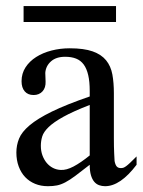

<svg xmlns="http://www.w3.org/2000/svg" viewBox="-20 -624 484 652"><path d="M443.8 -64.5Q388.7 8.3 336.9 8.3Q326.2 8.3 316.7 4.9Q307.1 1.5 300 -6.8Q293 -15.1 288.8 -29.1Q284.7 -43 284.7 -64.5Q255.4 -41.5 236.1 -27.1Q216.8 -12.7 201.9 -4.9Q187 2.9 173.6 5.6Q160.2 8.3 142.6 8.3Q118.7 8.3 99.1 0.2Q79.6 -7.8 65.4 -22.7Q51.3 -37.6 43.5 -58.8Q35.6 -80.1 35.6 -106Q35.6 -130.9 44.7 -153.3Q53.7 -175.8 80.6 -198.5Q107.4 -221.2 156.2 -245.1Q205.1 -269 284.7 -296.4V-314.9Q284.7 -347.2 279.5 -369.1Q274.4 -391.1 264.2 -405Q253.9 -418.9 238.3 -425Q222.7 -431.2 201.2 -431.2Q170.4 -431.2 152.8 -415.3Q135.3 -399.4 133.8 -376.5L134.8 -347.2Q135.7 -326.2 124.3 -313.7Q112.8 -301.3 94.2 -301.3Q74.7 -301.3 64 -313.7Q53.2 -326.2 53.2 -348.1Q53.2 -374.5 66.7 -395.3Q80.1 -416 102.8 -430.4Q125.5 -444.8 155 -452.4Q184.6 -460 216.8 -460Q265.1 -460 294.7 -449.5Q324.2 -439 340.3 -419.2Q356.4 -399.4 361.6 -371.1Q366.7 -342.8 366.7 -307.6V-155.3Q366.7 -124 367.7 -104Q368.7 -84 369.1 -77.1Q371.6 -64 376.5 -58.6Q381.3 -53.2 390.6 -53.2Q395 -53.2 398.9 -54.4Q402.8 -55.7 408.2 -59.6Q413.6 -63.5 421.9 -71.3Q430.2 -79.1 443.8 -92.8ZM284.7 -267.6Q228 -245.6 195.1 -227.3Q162.1 -209 145 -192.4Q127.9 -175.8 123.3 -160.4Q118.7 -145 118.7 -128.9Q118.7 -111.3 124 -96.7Q129.4 -82 138.4 -71Q147.5 -60.1 159.9 -53.7Q172.4 -47.4 186.5 -46.9Q205.6 -45.9 229.7 -58.6Q253.9 -71.3 284.7 -96.2ZM60.1 -549.3V-603.5H374V-549.3Z"/></svg>

Font: Doulos SIL Afr
Style: Regular
Weight: 400
Designer: Walt Agee, Victor Gaultney, Peter Martin, Debbi Hosken, Becca Hirsbrunner
Foundry: SIL International
Version: Version 5.000